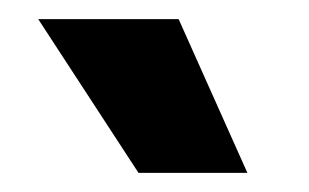

<svg xmlns="http://www.w3.org/2000/svg" viewBox="-20 -773 323 201"><path d="M125 -592 20 -753H167L239 -592Z"/></svg>

Font: Bricolage Grotesque 18pt
Style: Bold
Weight: 700
Designer: Mathieu Triay
Foundry: Atelier Triay
Version: Version 1.000;gftools[0.9.30]